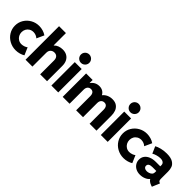

<svg xmlns="http://www.w3.org/2000/svg" viewBox="200 -1906 3046 3046"><g transform="rotate(45 1722.5 -383.0)"><path d="M23.4 -264.6Q23.4 -338.9 61 -400.4Q98.6 -461.9 162.4 -497.6Q226.1 -533.2 300.8 -533.2Q345.2 -533.2 387.5 -520.5Q429.7 -507.8 463.9 -484.4L407.2 -360.4Q387.2 -379.4 361.1 -389.6Q335 -399.9 305.7 -400.4Q265.1 -400.4 234.4 -381.8Q203.6 -363.3 187.3 -332.5Q170.9 -301.8 170.9 -264.6Q170.9 -227.1 188.2 -195.6Q205.6 -164.1 235.8 -145.5Q266.1 -127 303.7 -127Q334.5 -127.4 364.3 -138.2Q394 -148.9 409.2 -163.1L463.9 -37.1Q434.6 -18.1 393.1 -6.1Q351.6 5.9 306.6 5.9Q229.5 5.9 164.6 -29.8Q99.6 -65.4 61.5 -127.4Q23.4 -189.5 23.4 -264.6Z M525.4 -752H679.7V-477.5H684.6Q709 -504.4 747.8 -518.8Q786.6 -533.2 830.1 -533.2Q886.7 -533.2 926.8 -509.3Q966.8 -485.4 987.3 -442.9Q1007.8 -400.4 1007.8 -344.7V0H853.5V-310.5Q853.5 -356.9 831.3 -381.1Q809.1 -405.3 770.5 -405.3Q731 -405.3 705.3 -380.1Q679.7 -355 679.7 -309.6V0H525.4Z M1105 -525.4H1259.3V0H1105ZM1087.9 -679.7Q1087.9 -706.1 1100.3 -727.5Q1112.8 -749 1134.3 -761.7Q1155.8 -774.4 1181.6 -774.4Q1207.5 -774.4 1229.2 -761.7Q1251 -749 1263.7 -727.5Q1276.4 -706.1 1276.4 -679.7Q1276.4 -654.3 1263.7 -632.8Q1251 -611.3 1229.2 -598.6Q1207.5 -585.9 1181.6 -585.9Q1155.8 -585.9 1134.3 -598.6Q1112.8 -611.3 1100.3 -632.8Q1087.9 -654.3 1087.9 -679.7Z M1358.9 -525.4H1505.4V-458H1507.8Q1534.2 -495.1 1570.3 -514.2Q1606.4 -533.2 1650.9 -533.2Q1694.8 -533.2 1727.3 -514.6Q1759.8 -496.1 1779.3 -460H1782.2Q1810.5 -495.6 1852.8 -514.4Q1895 -533.2 1943.8 -533.2Q2008.8 -533.2 2047.4 -503.7Q2085.9 -474.1 2101.6 -429.4Q2117.2 -384.8 2116.7 -335V0H1962.4V-315.4Q1961.9 -358.9 1943.8 -382.1Q1925.8 -405.3 1892.1 -405.3Q1857.4 -405.3 1836.2 -382.1Q1814.9 -358.9 1814.9 -315.4V0H1660.6V-315.4Q1660.6 -358.9 1642.6 -382.1Q1624.5 -405.3 1590.3 -405.3Q1555.7 -405.3 1534.4 -381.6Q1513.2 -357.9 1513.2 -314.5V0H1358.9Z M2214.4 -525.4H2368.7V0H2214.4ZM2197.3 -679.7Q2197.3 -706.1 2209.7 -727.5Q2222.2 -749 2243.7 -761.7Q2265.1 -774.4 2291 -774.4Q2316.9 -774.4 2338.6 -761.7Q2360.4 -749 2373 -727.5Q2385.7 -706.1 2385.7 -679.7Q2385.7 -654.3 2373 -632.8Q2360.4 -611.3 2338.6 -598.6Q2316.9 -585.9 2291 -585.9Q2265.1 -585.9 2243.7 -598.6Q2222.2 -611.3 2209.7 -632.8Q2197.3 -654.3 2197.3 -679.7Z M2442.9 -264.6Q2442.9 -338.9 2480.5 -400.4Q2518.1 -461.9 2581.8 -497.6Q2645.5 -533.2 2720.2 -533.2Q2764.6 -533.2 2806.9 -520.5Q2849.1 -507.8 2883.3 -484.4L2826.7 -360.4Q2806.6 -379.4 2780.5 -389.6Q2754.4 -399.9 2725.1 -400.4Q2684.6 -400.4 2653.8 -381.8Q2623 -363.3 2606.7 -332.5Q2590.3 -301.8 2590.3 -264.6Q2590.3 -227.1 2607.7 -195.6Q2625 -164.1 2655.3 -145.5Q2685.5 -127 2723.1 -127Q2753.9 -127.4 2783.7 -138.2Q2813.5 -148.9 2828.6 -163.1L2883.3 -37.1Q2854 -18.1 2812.5 -6.1Q2771 5.9 2726.1 5.9Q2648.9 5.9 2584 -29.8Q2519 -65.4 2481 -127.4Q2442.9 -189.5 2442.9 -264.6Z M2917.5 -152.3Q2917 -199.7 2942.9 -236.6Q2968.8 -273.4 3017.8 -294.4Q3066.9 -315.4 3134.3 -315.4H3232.9V-341.8Q3232.9 -372.6 3210.2 -390.4Q3187.5 -408.2 3147 -408.2Q3111.3 -408.2 3070.1 -396.7Q3028.8 -385.3 3001.5 -368.2L2950.7 -484.4Q2984.4 -503.9 3041.3 -518.6Q3098.1 -533.2 3163.6 -533.2Q3254.9 -533.2 3302.5 -503.9Q3350.1 -474.6 3364.7 -433.6Q3379.4 -392.6 3379.4 -343.8V-185.5Q3379.4 -158.2 3386.2 -144.3Q3393.1 -130.4 3409.7 -125L3421.4 -121.1L3367.7 7.8L3349.1 2Q3316.4 -8.8 3294.4 -25.1Q3272.5 -41.5 3261.7 -60.5H3260.7Q3239.7 -31.2 3194.8 -11.7Q3149.9 7.8 3096.2 7.8Q3043.9 7.8 3003.2 -13.4Q2962.4 -34.7 2939.9 -71.3Q2917.5 -107.9 2917.5 -152.3ZM3134.3 -108.4Q3155.3 -108.4 3179.9 -116.2Q3204.6 -124 3222.4 -141.4Q3240.2 -158.7 3240.7 -185.5V-218.8H3152.8Q3065.9 -217.8 3065.9 -162.1Q3065.9 -137.7 3085 -123Q3104 -108.4 3134.3 -108.4Z"/></g></svg>

Font: Reddit Sans Vanilla ExtraBold
Style: Regular
Weight: 800
Designer: Stephen Hutchings
Foundry: Reddit
Version: Version 1.013